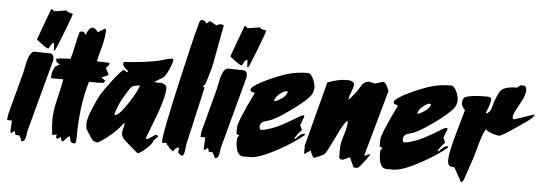

<svg xmlns="http://www.w3.org/2000/svg" viewBox="-51 -891 3111 1098"><g transform="rotate(5 1505.0 -342.5)"><path d="M225 -474Q241 -467 241 -446Q241 -438 240 -434L129 -22Q126 -3 123 17Q118 41 99 41Q97 28 84 8H63L56 -15L37 0L32 -7Q32 -18 33 -38Q35 -62 35 -69L33 -73H8V-78Q8 -92 12 -110L75 -347Q83 -385 91 -422Q107 -476 130 -476Q129 -476 225 -474ZM139 -545V-552L203 -726H210L223 -716L292 -727L299 -719Q309 -717 329 -711Q325 -692 288.5 -598Q252 -504 244 -492L239 -495L237 -532L234 -536Q226 -534 219.5 -523Q213 -512 208 -502L205 -501Q195 -501 139 -545Z M338 -453Q347 -479 358 -533Q369 -587 377 -611Q382 -613 389 -615Q404 -615 412 -597Q429 -642 449 -642Q465 -642 480 -618Q515 -642 520 -642H523Q526 -633 526 -631Q526 -596 512 -541Q492 -468 490 -452Q539 -450 561 -450Q563 -447 563 -443Q563 -439 554.5 -431Q546 -423 545 -417Q546 -416 564 -381Q553 -374 522 -362Q530 -359 545 -348L550 -346L540 -340L544 -334Q504 -329 455 -332Q412 -192 412 0Q412 27 402 27Q380 27 377.5 8Q375 -11 369 -12Q355 -2 341 17Q334 21 330 21Q329 21 320 -5Q311 8 304 8Q295 8 295 -2Q295 -9 298 -16L272 -10Q265 -61 265 -97Q265 -147 282 -216Q303 -301 307 -333H236Q237 -381 257 -403Q265 -407 280 -416L260 -428L256 -447Q300 -454 338 -453Z M925 -498Q922 -476 906 -441Q890 -406 876 -393Q859 -385 829 -364Q839 -359 868 -362Q899 -354 899 -333Q899 -287 863 -186Q835 -113 807 -40L810 -35H818L862 -64L875 -58V-52Q859 -38 851 -28Q850 -13 816 18.5Q782 50 768 50Q763 50 728 18Q709 1 690 -15Q668 -37 668 -57Q668 -62 680 -112L675 -113Q619 -40 535 10Q514 8 503 -3Q496 -9 484 -31Q475 -45 466 -59Q461 -70 461 -96Q461 -119 488 -185Q513 -245 531 -273Q549 -301 587 -351Q636 -415 647 -415H653L664 -405L670 -407L672 -412Q661 -422 650.5 -432Q640 -442 641 -457L644 -462Q770 -470 848 -488Q866 -494 886 -499.5Q906 -505 922 -505ZM747 -336Q735 -335 711 -330Q698 -325 683 -301Q672 -283 661 -265Q632 -218 615 -157L619 -155Q644 -157 693 -233Q738 -302 747 -336Z M984 -441Q1048 -720 1058 -736Q1064 -740 1070 -740Q1086 -740 1094 -722L1114 -738L1154 -716Q1165 -725 1176 -725Q1185 -725 1195 -721Q1183 -661 1161 -539Q1152 -474 1119 -377L1106 -363L1116 -355L1040 -21Q1038 -3 1036 15Q1031 43 1022 43Q1016 43 1007 36Q998 29 998 24Q998 21 999.5 15Q1001 9 1001 6Q1001 1 996 -3Q980 4 967 23Q958 16 948.5 8Q939 0 938 -9H930Q930 -17 927 -22L901 -21Q897 -67 984 -441Z M1335 -474Q1351 -467 1351 -446Q1351 -438 1350 -434L1239 -22Q1236 -3 1233 17Q1228 41 1209 41Q1207 28 1194 8H1173L1166 -15L1147 0L1142 -7Q1142 -18 1143 -38Q1145 -62 1145 -69L1143 -73H1118V-78Q1118 -92 1122 -110L1185 -347Q1193 -385 1201 -422Q1217 -476 1240 -476Q1239 -476 1335 -474ZM1249 -545V-552L1313 -726H1320L1333 -716L1402 -727L1409 -719Q1419 -717 1439 -711Q1435 -692 1398.5 -598Q1362 -504 1354 -492L1349 -495L1347 -532L1344 -536Q1336 -534 1329.5 -523Q1323 -512 1318 -502L1315 -501Q1305 -501 1249 -545Z M1742 -410Q1742 -381 1722 -358Q1692 -323 1616 -269Q1537 -212 1497 -200Q1485 -198 1464 -189Q1449 -179 1449 -159Q1449 -151 1455 -144H1463Q1481 -144 1537 -165Q1575 -180 1667 -236Q1685 -248 1697 -247L1699 -240L1680 -191L1692 -162Q1676 -148 1653 -114L1660 -109Q1688 -145 1710 -143L1712 -137Q1661 -92 1568 -41Q1462 17 1411 17H1371Q1326 17 1326 -74Q1326 -90 1338 -100L1321 -109V-145Q1321 -179 1405 -350L1382 -358L1378 -368Q1384 -391 1470 -431Q1535 -461 1582 -475Q1636 -491 1697 -491Q1716 -491 1730 -459Q1742 -432 1742 -410ZM1593 -374 1581 -377Q1562 -371 1542.5 -353Q1523 -335 1518 -316L1526 -314Q1585 -340 1593 -374Z M2059 -47 2095 -61Q2090 -49 2061.5 -12Q2033 25 2026 25H2005L1979 -32L1943 -15H1926L1918 -23V-82Q1918 -107 1933.5 -155.5Q1949 -204 1949 -229Q1949 -236 1944 -236Q1927 -223 1890 -144Q1848 -56 1834 -38Q1816 -26 1776 -11H1773Q1759 -24 1753 -51L1716 -27Q1716 -76 1716 -76L1813 -447Q1886 -472 1910 -469V-471H1909L1907 -470Q1906 -470 1936 -470Q1946 -470 1956 -463.5Q1966 -457 1966 -448Q1966 -433 1954 -403.5Q1942 -374 1942 -358Q1958 -374 1986 -410Q1998 -430 2010 -449Q2022 -468 2049 -472L2084 -464L2129 -478Q2142 -477 2152 -459Q2159 -444 2166 -429Z M2564 -410Q2564 -381 2544 -358Q2514 -323 2438 -269Q2359 -212 2319 -200Q2307 -198 2286 -189Q2271 -179 2271 -159Q2271 -151 2277 -144H2285Q2303 -144 2359 -165Q2397 -180 2489 -236Q2507 -248 2519 -247L2521 -240L2502 -191L2514 -162Q2498 -148 2475 -114L2482 -109Q2510 -145 2532 -143L2534 -137Q2483 -92 2390 -41Q2284 17 2233 17H2193Q2148 17 2148 -74Q2148 -90 2160 -100L2143 -109V-145Q2143 -179 2227 -350L2204 -358L2200 -368Q2206 -391 2292 -431Q2357 -461 2404 -475Q2458 -491 2519 -491Q2538 -491 2552 -459Q2564 -432 2564 -410ZM2415 -374 2403 -377Q2384 -371 2364.5 -353Q2345 -335 2340 -316L2348 -314Q2407 -340 2415 -374Z M3010 -368Q3009 -360 2999 -348Q2989 -336 2909.5 -282.5Q2830 -229 2820 -229Q2803 -229 2777 -238Q2748 -248 2741 -260Q2728 -247 2709 -181Q2696 -137 2684 -93Q2679 -77 2640 37Q2634 54 2624 55L2579 -27Q2555 -27 2547.5 -35.5Q2540 -44 2540 -68Q2540 -102 2569 -209Q2590 -283 2611 -358Q2590 -377 2590 -399Q2590 -426 2609 -433Q2640 -446 2731 -446Q2755 -446 2755 -432Q2755 -409 2732 -355L2733 -349Q2752 -355 2761 -378Q2766 -398 2772 -418Q2786 -458 2800 -481Q2818 -511 2896 -512L2915 -527H2930Q2950 -527 2950 -501Q2950 -470 2918 -415Q2886 -360 2886 -344Q2886 -340 2888 -331L2896 -330Z"/></g></svg>

Font: Ode an Erik AH
Style: Regular
Weight: 400
Designer: Andreas Höfeld
Foundry: Fontgrube AH
Version: Version 2.00